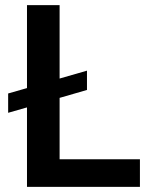

<svg xmlns="http://www.w3.org/2000/svg" viewBox="-20 -727 594 747"><path d="M318.4 -377 211.9 -346.2V-107.4H524.4V0H85V-309.1L11.7 -288.1V-363.3L85 -384.3V-707H211.9V-421.4L318.4 -452.1Z"/></svg>

Font: Pretendard GOV SemiBold
Style: Regular
Weight: 600
Designer: Base glyphs from Inter by Rasmus Andersson; Hangeul glyphs from Noto Sans CJK(Source Han Sans) by Jang Soo-young and Kan
Foundry: Kil Hyung-jin
Version: Version 1.309